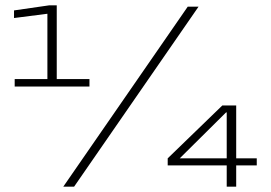

<svg xmlns="http://www.w3.org/2000/svg" viewBox="-20 -699 1015 719"><path d="M35 -375H315V-403H192.5V-679H164L32.5 -660V-631.5L157.5 -647.5V-403H35ZM217 0H257.5L723.5 -674H683ZM829 0H864.5V-79.5H941.5V-106H864.5V-304H812.5L608 -106V-79.5H829ZM653 -106 826.5 -278H829V-106Z"/></svg>

Font: Anybody SemiExpanded Light
Style: Regular
Weight: 300
Width: 6
Version: Version 1.113;gftools[0.9.25]